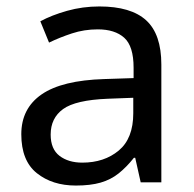

<svg xmlns="http://www.w3.org/2000/svg" viewBox="-20 -565 601 595"><path d="M288 -545Q386 -545 433 -502Q480 -459 480 -365V0H416L399 -76H395Q372 -47 347.5 -27.5Q323 -8 291.5 1Q260 10 215 10Q142 10 94 -28.5Q46 -67 46 -149Q46 -229 109 -272.5Q172 -316 303 -320L394 -323V-355Q394 -422 365 -448Q336 -474 283 -474Q241 -474 203 -461.5Q165 -449 132 -433L105 -499Q140 -518 188 -531.5Q236 -545 288 -545ZM314 -259Q214 -255 175.5 -227Q137 -199 137 -148Q137 -103 164.5 -82Q192 -61 235 -61Q303 -61 348 -98.5Q393 -136 393 -214V-262Z"/></svg>

Font: Noto Sans Canadian Aboriginal
Style: Regular
Weight: 400
Designer: Monotype Design Team, Typotheque's Kevin King
Foundry: Monotype Imaging Inc.
Version: Version 2.002